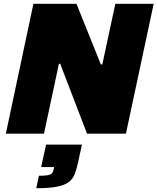

<svg xmlns="http://www.w3.org/2000/svg" viewBox="-20 -708 834 1017"><path d="M11 0 157 -688H385L514 -367H522L591 -688H794L647 0H441L299 -370H292L213 0ZM172 289 186 223Q217 223 233 220Q249 217 255.5 209.5Q262 202 264 189L267 177H198L224 58H414L394 150Q386 187 376 213.5Q366 240 344 256.5Q322 273 281 281Q240 289 172 289Z"/></svg>

Font: Saira SemiExpanded ExtraBold
Style: Italic
Weight: 800
Width: 6
Italic angle: -12°
Designer: Hector Gatti with collaboration of the Omnibus-Type team
Foundry: Omnibus-Type
Version: Version 1.101